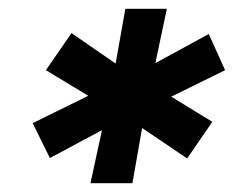

<svg xmlns="http://www.w3.org/2000/svg" viewBox="-20 -762 530 435"><path d="M368 -543 461 -486 404 -403 302 -472 280 -347H185L211 -467L93 -404L54 -483L180 -545L84 -603L142 -687L242 -618L264 -742H358L332 -619L453 -685L490 -603Z"/></svg>

Font: Idrija
Style: Bold Italic
Weight: 700
Italic angle: -11.3°
Designer: Julieta Ulanovsky
Foundry: Julieta Ulanovsky
Version: Version 7.200